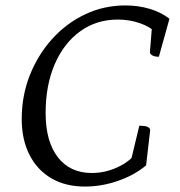

<svg xmlns="http://www.w3.org/2000/svg" viewBox="-20 -675 661 707"><path d="M293 12Q221 12 169 -18.5Q117 -49 88.5 -105Q60 -161 60 -237Q60 -323 90 -398.5Q120 -474 172.5 -532Q225 -590 294 -622.5Q363 -655 442 -655Q489 -655 531 -642.5Q573 -630 604 -606L565 -466Q550 -466 541 -471Q532 -476 532 -483L540 -582L551 -557Q532 -577 494 -590Q456 -603 414 -603Q335 -603 275 -559.5Q215 -516 181.5 -438.5Q148 -361 148 -259Q148 -154 193 -96Q238 -38 318 -38Q367 -38 412.5 -59Q458 -80 483 -114L460 -75L493 -212Q514 -212 523 -208Q532 -204 533 -196L518 -66Q475 -30 414.5 -9Q354 12 293 12Z"/></svg>

Font: Petrona
Style: Italic
Weight: 400
Italic angle: -9°
Designer: Ringo R. Seeber
Foundry: Ringo R. Seeber
Version: Version 2.001; ttfautohint (v1.8.3)